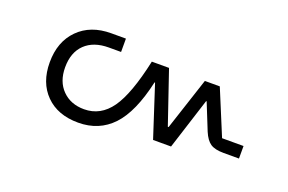

<svg xmlns="http://www.w3.org/2000/svg" viewBox="-55 -605 991 661"><g transform="rotate(20 440.5 -275.0)"><path d="M258.8 -110.8Q183.6 -110.8 139.9 -154.8Q96.2 -198.7 96.2 -272.9Q96.2 -348.6 141.1 -393.8Q186 -439 261.2 -439H314.9V-390.1H270Q214.8 -390.1 183.3 -359.9Q151.9 -329.6 151.9 -274.9Q151.9 -222.7 182.4 -191.9Q212.9 -161.1 262.2 -161.1Q322.3 -161.1 360.4 -214.6Q398.4 -268.1 425.8 -395H488.8L554.2 -203.1H557.1L620.1 -395H674.8L743.2 -230H821.8V-184.1H765.1Q733.4 -184.1 717 -195.1Q700.7 -206.1 689 -233.9L649.9 -331.1H647.9L587.9 -143.1H522L460.9 -331.1H459Q433.1 -214.8 384 -162.8Q335 -110.8 258.8 -110.8Z"/></g></svg>

Font: Anuphan Light
Style: Regular
Weight: 300
Designer: Mike Abbink, Paul van der Laan, Pieter van Rosmalen, Mint Tantisuwanna
Foundry: Bold Monday; Cadson Demak
Version: Version 3.002;hotconv 1.0.109;makeotfexe 2.5.65596